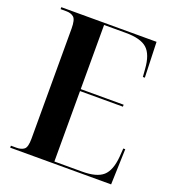

<svg xmlns="http://www.w3.org/2000/svg" viewBox="-131 -816 831 917"><g transform="rotate(20 285.0 -357.0)"><path d="M24 0V-10H53Q77 -10 91 -21Q105 -32 105 -75V-635Q105 -680 91 -692Q77 -704 53 -704H24V-714H508L514 -534H504L501 -573Q496 -646 463.5 -675Q431 -704 356 -704H245V-378H463V-368H245V-10H386Q460 -10 492 -38.5Q524 -67 530 -138L533 -181H543L537 0Z"/></g></svg>

Font: Noto Serif Display Condensed
Style: Bold
Weight: 700
Width: 3
Designer: Monotype Design Team
Foundry: Monotype Imaging Inc.
Version: Version 2.009